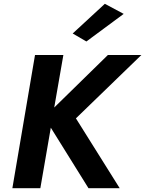

<svg xmlns="http://www.w3.org/2000/svg" viewBox="-20 -989 763 1009"><path d="M630 -916 434 -771 362 -813 531 -969ZM164 -700H313L265 -424L547 -700H723L379 -367L609 0H445L247 -318L192 0H45Z"/></svg>

Font: Jost* 600 Semi
Style: Italic
Weight: 600
Italic angle: -10°
Version: Version 3.500